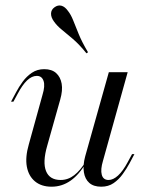

<svg xmlns="http://www.w3.org/2000/svg" viewBox="-20 -683 541 714"><path d="M171.8 11.3Q133.9 11.3 110.1 -8.5Q86.3 -28.2 79.8 -63.3Q73.4 -98.4 87.1 -146L137.9 -329.8Q148.4 -363.7 141.9 -382.3Q135.5 -400.8 116.9 -400.8Q98.4 -400.8 80.6 -383.9Q62.9 -366.9 46 -334.7L29.8 -304.8H21L39.5 -339.5Q50 -359.7 64.5 -379.4Q79 -399.2 98.8 -412.5Q118.5 -425.8 144.4 -425.8Q172.6 -425.8 188.7 -411.3Q204.8 -396.8 209.3 -371.8Q213.7 -346.8 204 -312.9L155.6 -141.1Q137.9 -79.8 151.2 -46.8Q164.5 -13.7 205.6 -13.7Q233.1 -13.7 256 -31.5Q279 -49.2 300 -83.9V-78.2Q275 -33.9 242.7 -11.3Q210.5 11.3 171.8 11.3ZM356.5 11.3Q328.2 11.3 312.1 -2.8Q296 -16.9 291.9 -42.7Q287.9 -68.5 296.8 -101.6L384.7 -414.5H454.8L362.9 -84.7Q353.2 -52.4 358.5 -33.1Q363.7 -13.7 383.9 -13.7Q400.8 -13.7 419 -30.2Q437.1 -46.8 454.8 -79.8L471 -109.7H479.8L461.3 -75Q450.8 -55.6 436.3 -35.5Q421.8 -15.3 402.4 -2Q383.1 11.3 356.5 11.3ZM301.6 -484.7Q274.2 -518.5 250.4 -538.7Q226.6 -558.9 209.3 -573Q191.9 -587.1 180.6 -603.2Q169.4 -618.5 169.8 -632.7Q170.2 -646.8 182.3 -655.6Q195.2 -665.3 208.5 -661.7Q221.8 -658.1 233.1 -641.9Q243.5 -629 252 -607.7Q260.5 -586.3 272.6 -556.5Q284.7 -526.6 307.3 -488.7Z"/></svg>

Font: Playfair 144pt Light
Style: Italic
Weight: 300
Italic angle: -15.6°
Designer: Claus Eggers Sørensen
Foundry: Claus Eggers Sørensen
Version: Version 2.001;gftools[0.9.30]